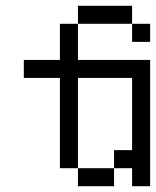

<svg xmlns="http://www.w3.org/2000/svg" viewBox="-20 -645 540 665"><path d="M500 -500V-562.5H437.5V-500ZM250 -62.5V0H375V-62.5ZM250 -62.5V-375H437.5Q437.5 -375 437.5 -125H375V-62.5H437.5V0H500V-437.5H250Q250 -437.5 250 -562.5H187.5Q187.5 -562.5 187.5 -437.5H62.5V-375H187.5V-62.5ZM250 -562.5H437.5V-625H250Z"/></svg>

Font: UnifontExMono
Style: Regular
Weight: 500
Version: Version 15.0.06